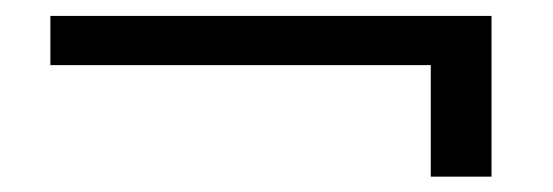

<svg xmlns="http://www.w3.org/2000/svg" viewBox="-20 -451 706 245"><path d="M529.7 -225.6V-367.9H44.3V-430.7H607.2V-225.6Z"/></svg>

Font: Envelope Sans Variable
Style: Regular
Weight: 500
Designer: Andreas Rasmussen / Norman Anderson
Foundry: mail.de GmbH
Version: Version 1.150